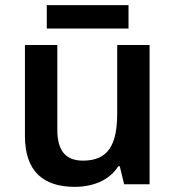

<svg xmlns="http://www.w3.org/2000/svg" viewBox="-20 -717 682 747"><path d="M480 -697H162V-606H480ZM562 -542H436V-277C436 -158 404 -92 303 -92C234 -92 203 -132 203 -213V-542H77V-188C77 -50 149 10 271 10C339 10 405 -14 440 -70H446L463 0H562Z"/></svg>

Font: Noto Sans Bengali UI SemiBold
Style: Regular
Weight: 600
Designer: Jelle Bosma - Monotype Design Team
Foundry: Monotype Imaging Inc.
Version: Version 2.003